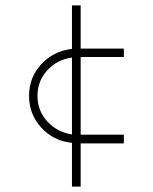

<svg xmlns="http://www.w3.org/2000/svg" viewBox="-20 -687 562 707"><path d="M277 0H245V-161Q177 -168 132 -217Q87 -266 87 -334Q87 -402 132 -450.5Q177 -499 245 -507V-667H277V-508H436V-477H277V-191H436V-159H277ZM245 -192V-475Q191 -468 154.5 -428.5Q118 -389 118 -334Q118 -279 154.5 -239.5Q191 -200 245 -192Z"/></svg>

Font: Zector
Style: Regular
Weight: 400
Designer: GGBot
Version: 0.72